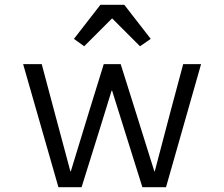

<svg xmlns="http://www.w3.org/2000/svg" viewBox="-20 -785 940 805"><path d="M155 -516 208 -317 275 -67H277L354 -319L415 -516H486L548 -319L627 -67H629L695 -318L748 -516H823L676 0H577L502 -239L450 -405H448L397 -240L322 0H225L77 -516ZM501 -765 612 -622 567 -591 450 -708 333 -591 290 -622 401 -765Z"/></svg>

Font: iA Writer Duo V
Style: Regular
Weight: 400
Designer: Mike Abbink, Paul van der Laan, Pieter van Rosmalen, Oliver Reichenstein
Foundry: Information Architects Inc.
Version: Version 2.000